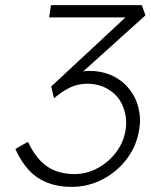

<svg xmlns="http://www.w3.org/2000/svg" viewBox="-20 -720 588 750"><path d="M259 10Q185 10 131 -23.5Q77 -57 40 -138L89 -166Q112 -118 139.5 -90.5Q167 -63 200 -51.5Q233 -40 270 -40Q319 -40 362 -63.5Q405 -87 434.5 -126.5Q464 -166 471 -215Q473 -229 473 -242Q473 -276 457.5 -311Q442 -346 405.5 -369.5Q369 -393 320 -393Q304 -393 285 -389Q266 -385 242.5 -372.5Q219 -360 191 -336L180 -382L470 -652H172L179 -700H534L548 -660L305 -441Q316 -443 329 -443Q377 -443 416 -425.5Q455 -408 481 -377Q507 -346 517 -312.5Q527 -279 527 -250Q527 -234 524 -216Q515 -153 477 -101.5Q439 -50 382 -20Q325 10 259 10Z"/></svg>

Font: Lexend ExtLt
Style: Italic
Weight: 250
Italic angle: -8.13011°
Designer: Bonnie Shaver-Troup, Thomas Jockin
Foundry: Lexend
Version: Version 1.007